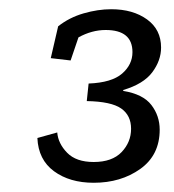

<svg xmlns="http://www.w3.org/2000/svg" viewBox="-20 -804 376 416"><path d="M133 -673 90 -678 106 -747Q130 -766 161 -775Q192 -784 221 -784Q268 -784 298.5 -762Q329 -740 329 -701Q329 -673 310 -647.5Q291 -622 247 -609V-607Q290 -600 308 -576.5Q326 -553 326 -523Q326 -468 284 -438Q242 -408 183 -408Q131 -408 97 -433Q63 -458 61 -505L104 -517Q106 -493 125.5 -473Q145 -453 183 -453Q223 -453 243.5 -474.5Q264 -496 264 -525Q264 -554 242.5 -569Q221 -584 168 -585L172 -623Q222 -625 244.5 -644.5Q267 -664 267 -691Q267 -739 209 -739Q179 -739 150 -723Z"/></svg>

Font: Zilla Slab
Style: Italic
Weight: 400
Italic angle: -6°
Designer: Typotheque.com
Foundry: Typotheque type foundry
Version: Version 1.1; 2017; ttfautohint (v1.6)